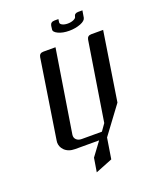

<svg xmlns="http://www.w3.org/2000/svg" viewBox="-128 -621 660 821"><g transform="rotate(-20 201.5 -211.0)"><path d="M198.2 -515.1 200.2 -530.8Q203.1 -546.9 221.2 -546.9H238.8L236.8 -532.2Q236.3 -524.9 246.1 -520Q255.9 -515.1 270.5 -515.1Q285.2 -515.1 296.4 -520Q308.6 -525.4 309.1 -532.2Q311.5 -546.9 329.1 -546.9H348.1L342.8 -515.1Q340.3 -502 318.4 -493.2Q294.4 -483.9 266.1 -483.9Q236.3 -483.9 215.8 -493.7Q195.8 -503.4 198.2 -515.1ZM53.2 -52.7Q53.2 -55.2 54.2 -62L109.9 -420.9Q112.8 -438 130.9 -438H186L126 -62Q124 -48.3 132.8 -39.6Q141.6 -30.8 157.2 -30.8H249L271 -62L328.1 -420.9Q331.1 -438 349.1 -438H402.8L354 -125L261.2 0L246.1 94.2L168.9 125L179.2 62L225.1 0H116.2Q85 0 67.4 -18.1Q53.2 -33.2 53.2 -52.7Z"/></g></svg>

Font: Hhenum
Style: Italic
Weight: 400
Designer: T. Christopher White
Version: Version 1.0